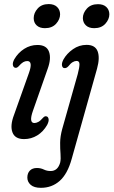

<svg xmlns="http://www.w3.org/2000/svg" viewBox="-20 -658 544 920"><path d="M195.5 -523Q170 -523 155.8 -536.2Q141.5 -549.5 141.5 -571Q141.5 -596 160.5 -617.2Q179.5 -638.5 213.5 -638.5Q239 -638.5 253.2 -625Q267.5 -611.5 268 -590Q268 -565.5 248.8 -544.2Q229.5 -523 195.5 -523ZM138 -127.5Q117 -68.5 145 -68.5Q153.5 -68.5 163.5 -73.8Q173.5 -79 186 -93.5Q194.5 -103 202.5 -100.5Q210.5 -99 212.8 -88Q215 -77 206 -59.5Q187.5 -27 158.5 -9.2Q129.5 8.5 95.5 8.5Q52 8.5 39.8 -23.5Q27.5 -55.5 47 -107L118 -306.5Q139.5 -365.5 110.5 -365.5Q100.5 -365.5 91 -360Q81.5 -354.5 68.5 -339.5Q60 -331 52 -333.5Q44 -335.5 41.8 -346.2Q39.5 -357 48.5 -374Q66.5 -405 95.8 -423.8Q125 -442.5 159.5 -442.5Q203 -442.5 214.8 -410.2Q226.5 -378 208.5 -328.5ZM431.5 -523Q406 -523 391.8 -536.2Q377.5 -549.5 377 -571Q377 -595.5 396.2 -616.8Q415.5 -638 449.5 -638Q475 -638 489.2 -624.8Q503.5 -611.5 504 -590Q504 -565.5 484.8 -544.2Q465.5 -523 431.5 -523ZM445 -329 323.5 103.5Q303.5 175.5 266 208.8Q228.5 242 176 242Q143.5 242 127.2 227.8Q111 213.5 111 193Q111 172 123 159.5Q135 147 157 147Q175 147 189.8 154.2Q204.5 161.5 222.5 161.5Q257 161.5 268.5 120.5Q272 103.5 270 79.5Q268 55.5 268.2 25.5Q268.5 -4.5 278 -39.5L352.5 -303Q361 -335.5 360.8 -350.8Q360.5 -366 347 -366Q338 -366 328.2 -360.2Q318.5 -354.5 307.5 -340.5Q297.5 -329.5 286.5 -332Q279 -333.5 277 -344.5Q275 -355.5 284 -373Q300 -401.5 329.5 -422.2Q359 -443 395 -443Q436 -443 447.8 -412.2Q459.5 -381.5 445 -329Z"/></svg>

Font: Fraunces 144pt S100
Style: Italic
Weight: 400
Italic angle: -16°
Version: Version 1.000; ttfautohint (v1.8.3)